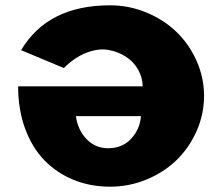

<svg xmlns="http://www.w3.org/2000/svg" viewBox="-20 -684 834 719"><path d="M47.9 -360.8H514.2Q514.2 -393.1 497.3 -423.1Q480.5 -453.1 450.7 -472.2Q420.9 -491.2 384.5 -497.3Q348.1 -503.4 304 -486.6Q259.8 -469.7 219.2 -429.2L59.1 -496.1Q158.7 -664.1 392.1 -664.1Q463.4 -664.1 528.6 -637Q593.8 -609.9 640.9 -564.5Q688 -519 716.1 -456.3Q744.1 -393.6 744.1 -325.2Q744.1 -255.9 716.1 -192.9Q688 -129.9 640.9 -84.2Q593.8 -38.6 528.6 -11.7Q463.4 15.1 392.1 15.1Q318.8 15.1 256.1 -10.3Q193.4 -35.6 147 -83Q100.6 -130.4 74.2 -201.9Q47.9 -273.4 47.9 -360.8ZM264.2 -249Q271.5 -196.8 304.4 -162.8Q337.4 -128.9 384.8 -128.9Q438.5 -128.9 471.4 -164.8Q504.4 -200.7 507.8 -249Z"/></svg>

Font: Hussar Preview
Style: Bold
Weight: 700
Foundry: Cannot Into Space Fonts, PlusOne Fonts
Version: Version 2.29RC2 "Millennial"